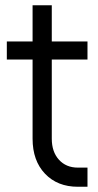

<svg xmlns="http://www.w3.org/2000/svg" viewBox="-20 -700 372 726"><path d="M274.5 6.2Q197.1 6.2 150.2 -43.1Q103.2 -92.5 103.2 -175.5V-474.8H5.8V-543.2H103.2V-680H175.8V-543.2H310.8V-474.8H175.8V-175.5Q175.8 -126 202.8 -96.1Q229.9 -66.2 274.5 -66.2H310.8V6.2Z"/></svg>

Font: Mohave Light
Style: Regular
Weight: 300
Designer: Gumpita Rahayu
Foundry: Tokotype
Version: Version 2.003